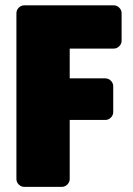

<svg xmlns="http://www.w3.org/2000/svg" viewBox="-20 -687 510 737"><path d="M43 -636.2Q43 -648.4 52 -657.5Q61 -666.5 73.2 -666.5H416.5Q428.7 -666.5 437.7 -657.5Q446.8 -648.4 446.8 -636.2V-530.8Q446.8 -518.6 437.7 -509.5Q428.7 -500.5 416.5 -500.5H247.6V-386.2H384.3Q396.5 -386.2 405.5 -377.2Q414.6 -368.2 414.6 -356V-256.8Q414.6 -244.6 405.5 -235.6Q396.5 -226.6 384.3 -226.6H247.6V0Q247.6 12.2 238.5 21.2Q229.5 30.3 217.3 30.3H73.2Q61 30.3 52 21.2Q43 12.2 43 0Z"/></svg>

Font: Akaash Gobhi Moti
Style: Regular
Weight: 400
Designer: Kulbir Singh Thind, MD
Foundry: Punjab Online
Version: Version 1.200